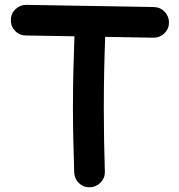

<svg xmlns="http://www.w3.org/2000/svg" viewBox="-20 -728 754 811"><path d="M359.9 63Q333 64 313.7 45.7Q294.4 27.3 293.5 0.5Q291.5 -66.9 289.8 -134.3Q288.1 -201.7 288.1 -269Q288.1 -346.7 289.8 -422.6Q291.5 -498.5 294.4 -574.7L89.4 -578.1Q62.5 -578.1 43.9 -597.4Q25.4 -616.7 25.9 -643.6Q25.9 -670.4 45.2 -689Q64.5 -707.5 91.3 -707.5L629.9 -698.2Q656.7 -697.8 675.3 -678.5Q693.8 -659.2 693.8 -632.3Q693.4 -605.5 674.1 -586.9Q654.8 -568.4 627.9 -568.8L424.3 -572.3Q421.4 -497.1 419.9 -421.9Q418.5 -346.7 418.5 -269Q418.5 -136.7 422.9 -3.4Q423.8 23.4 405.3 42.7Q386.7 62 359.9 63Z"/></svg>

Font: Mikhak-DS1-FD Bold
Style: Bold
Weight: 700
Designer: Amin Abedi
Version: Version 3.2